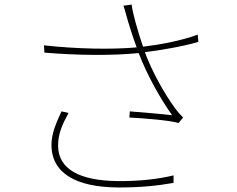

<svg xmlns="http://www.w3.org/2000/svg" viewBox="-20 -798 1040 843"><path d="M281 -302 250 -309C227 -259 206 -212 206 -162C206 -35 318 23 493 25C595 26 674 17 742 5V-28C673 -11 588 -2 494 -3C334 -5 235 -53 235 -159C235 -211 254 -253 281 -302ZM173 -599 175 -567C317 -555 470 -553 589 -565C625 -469 688 -358 736 -292C695 -297 613 -304 550 -309L548 -282C608 -279 724 -270 764 -258L784 -282C772 -294 760 -307 750 -321C700 -389 648 -483 616 -569C682 -577 779 -593 851 -614L848 -646C777 -619 677 -601 608 -593C586 -657 562 -741 558 -778L522 -773C529 -753 535 -728 541 -708C549 -681 561 -642 580 -590C471 -580 315 -583 173 -599Z"/></svg>

Font: Noto Sans CJK HK Thin
Style: Regular
Weight: 100
Designer: Ryoko NISHIZUKA 西塚涼子 (kana, bopomofo & ideographs); Paul D. Hunt (Latin, Greek & Cyrillic); Sandoll Communications 산돌커뮤니
Foundry: Adobe
Version: Version 2.004;hotconv 1.0.118;makeotfexe 2.5.65603